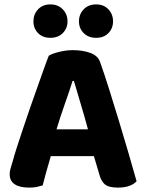

<svg xmlns="http://www.w3.org/2000/svg" viewBox="-20 -843 660 873"><path d="M407 -133H211Q200 -97 190.5 -62Q181 -27 174 0Q161 4 147 7Q133 10 113 10Q69 10 46.5 -5.5Q24 -21 24 -50Q24 -64 28 -77Q32 -90 37 -107Q44 -134 57 -174Q70 -214 85.5 -260.5Q101 -307 118 -356Q135 -405 151 -449.5Q167 -494 180 -531Q193 -568 202 -590Q217 -599 248.5 -607Q280 -615 311 -615Q356 -615 390.5 -602.5Q425 -590 435 -561Q454 -508 476 -438Q498 -368 520.5 -294Q543 -220 564 -148Q585 -76 601 -19Q590 -6 568.5 2Q547 10 517 10Q474 10 456.5 -5Q439 -20 431 -52ZM310 -475Q296 -430 275.5 -372.5Q255 -315 237 -255H380Q363 -318 345.5 -375.5Q328 -433 316 -475ZM287 -746Q287 -714 265.5 -692.5Q244 -671 209 -671Q174 -671 153 -692.5Q132 -714 132 -746Q132 -778 153 -800.5Q174 -823 209 -823Q244 -823 265.5 -800.5Q287 -778 287 -746ZM494 -746Q494 -714 473 -692.5Q452 -671 417 -671Q382 -671 360.5 -692.5Q339 -714 339 -746Q339 -778 360.5 -800.5Q382 -823 417 -823Q452 -823 473 -800.5Q494 -778 494 -746Z"/></svg>

Font: Baloo Bhai 2
Style: Bold
Weight: 700
Designer: Supriya Tembe, Noopur Datye and Ek Type
Foundry: Ek Type
Version: Version 1.640;PS 1.000;hotconv 16.6.51;makeotf.lib2.5.65220;